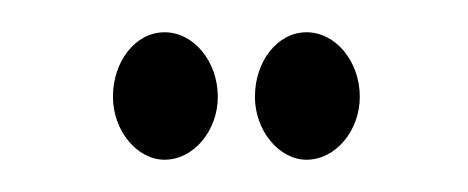

<svg xmlns="http://www.w3.org/2000/svg" viewBox="-20 -673 290 119"><path d="M82 -574C100 -574 115 -592 115 -613C115 -635 100 -653 82 -653C64 -653 50 -635 50 -613C50 -592 65 -574 82 -574ZM170 -574C188 -574 203 -592 203 -613C203 -635 188 -653 170 -653C152 -653 138 -635 138 -613C138 -592 153 -574 170 -574Z"/></svg>

Font: Inconsolata UltraCondensed Thin
Style: Regular
Weight: 100
Width: 1
Monospace: yes
Designer: Raph Levien, Cyreal, Brenton Simpson
Foundry: Raph Levien, Cyreal, Google
Version: Version 3.100